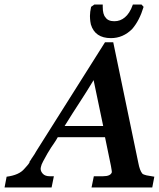

<svg xmlns="http://www.w3.org/2000/svg" viewBox="-27 -821 696 841"><path d="M602 -791Q584 -731 552 -694Q512 -654 459 -654Q389 -654 371 -714Q368 -728 367.5 -738.5Q367 -749 367 -751Q367 -768 372 -791L386 -801H423Q423 -796 423 -791Q423 -758 435 -745Q446 -728 474 -728Q500 -728 520 -745Q530 -753 539 -767Q548 -781 555 -801H593ZM226 -220Q219 -207 210 -194L197 -175Q189 -162 181 -149Q170 -129 162 -114.5Q154 -100 152 -89Q151 -85 151 -82Q151 -70 161 -59.5Q171 -49 191 -49H209L199 0H-7L2 -47Q57 -54 80 -82Q87 -90 92.5 -96Q98 -102 102 -109Q103 -112 103 -113.5Q103 -115 107 -119Q110 -125 117.5 -135.5Q125 -146 132 -159L433 -636H469L579 -107Q585 -75 596 -61Q601 -56 614.5 -53Q628 -50 649 -47L640 0H374L384 -49H424Q458 -49 463 -67Q463 -69 462 -76Q461 -83 459 -94L433 -220ZM383 -470Q351 -417 320.5 -370.5Q290 -324 256 -269H425Z"/></svg>

Font: New Athena Unicode
Style: Bold Italic
Weight: 700
Designer: J. Rusten 1997; rev. by R. Hancock 2001, 2002, rev. by D. Mastronarde 2002-2021
Foundry: Society for Classical Studies (formerly American Philological Association)
Version: Version 5.008